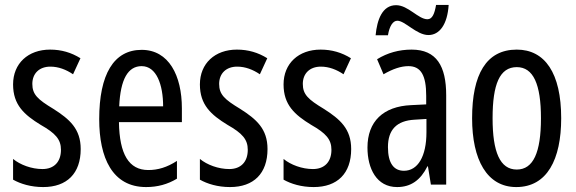

<svg xmlns="http://www.w3.org/2000/svg" viewBox="-20 -748 2336 778"><path d="M307 -144C307 -226 262 -265 196 -307C133 -345 111 -365 111 -408C111 -450 139 -478 184 -478C217 -478 248 -466 276 -447L306 -512C269 -535 229 -547 183 -547C94 -547 33 -491 33 -406C33 -323 78 -283 145 -242C205 -208 227 -183 227 -141C227 -92 199 -63 152 -63C108 -63 62 -80 33 -104V-20C63 -3 105 10 155 10C251 10 307 -45 307 -144Z M554 -546C441 -546 382 -447 382 -265C382 -109 435 10 572 10C618 10 659 -1 697 -24V-96C657 -70 620 -59 581 -59C502 -59 464 -123 462 -253H717V-309C717 -442 664 -546 554 -546ZM554 -480C614 -480 641 -405 641 -317H463C468 -428 499 -480 554 -480Z M1064 -144C1064 -226 1019 -265 953 -307C890 -345 868 -365 868 -408C868 -450 896 -478 941 -478C974 -478 1005 -466 1033 -447L1063 -512C1026 -535 986 -547 940 -547C851 -547 790 -491 790 -406C790 -323 835 -283 902 -242C962 -208 984 -183 984 -141C984 -92 956 -63 909 -63C865 -63 819 -80 790 -104V-20C820 -3 862 10 912 10C1008 10 1064 -45 1064 -144Z M1403 -144C1403 -226 1358 -265 1292 -307C1229 -345 1207 -365 1207 -408C1207 -450 1235 -478 1280 -478C1313 -478 1344 -466 1372 -447L1402 -512C1365 -535 1325 -547 1279 -547C1190 -547 1129 -491 1129 -406C1129 -323 1174 -283 1241 -242C1301 -208 1323 -183 1323 -141C1323 -92 1295 -63 1248 -63C1204 -63 1158 -80 1129 -104V-20C1159 -3 1201 10 1251 10C1347 10 1403 -45 1403 -144Z M1502 -605H1552C1558 -642 1572 -664 1590 -664C1621 -664 1668 -606 1716 -606C1761 -606 1793 -649 1798 -728H1747C1741 -693 1732 -670 1712 -670C1675 -670 1634 -727 1585 -727C1529 -727 1508 -668 1502 -605ZM1648 -547C1597 -547 1550 -534 1508 -508L1534 -447C1572 -469 1605 -480 1635 -480C1686 -480 1707 -442 1707 -360V-325L1646 -322C1533 -317 1469 -256 1469 -150C1469 -65 1506 10 1589 10C1645 10 1684 -18 1712 -74H1714L1726 0H1788V-362C1788 -480 1749 -547 1648 -547ZM1660 -263 1708 -266V-212C1708 -114 1673 -56 1617 -56C1576 -56 1552 -86 1552 -152C1552 -222 1587 -259 1660 -263Z M2254 -269C2254 -452 2188 -547 2074 -547C1950 -547 1893 -446 1893 -269C1893 -101 1953 10 2072 10C2197 10 2254 -102 2254 -269ZM1976 -269C1976 -407 2005 -476 2074 -476C2141 -476 2172 -407 2172 -269C2172 -130 2141 -61 2074 -61C2006 -61 1976 -132 1976 -269Z"/></svg>

Font: Noto Sans Myanmar UI ExtraCondensed
Style: Regular
Weight: 400
Width: 2
Designer: Monotype Design Team
Foundry: Monotype Imaging Inc.
Version: Version 2.103